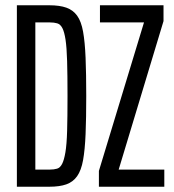

<svg xmlns="http://www.w3.org/2000/svg" viewBox="-20 -708 660 728"><path d="M44 0V-688H167Q206 -688 231.5 -679Q257 -670 272.5 -648.5Q288 -627 295 -588Q302 -549 304.5 -489Q307 -429 307 -344Q307 -259 304.5 -199.5Q302 -140 295 -101Q288 -62 272.5 -40Q257 -18 231.5 -9Q206 0 167 0ZM114 -65H169Q185 -65 196.5 -68.5Q208 -72 215.5 -86.5Q223 -101 228 -130.5Q233 -160 234.5 -212Q236 -264 236 -344Q236 -424 234.5 -476Q233 -528 228.5 -557.5Q224 -587 216.5 -601.5Q209 -616 197 -619.5Q185 -623 169 -623H114ZM355 0V-60L526 -623H359V-688H600V-628L430 -65H603V0Z"/></svg>

Font: Saira UltraCondensed Medium
Style: Regular
Weight: 500
Width: 1
Designer: Hector Gatti with collaboration of the Omnibus-Type team
Foundry: Omnibus-Type
Version: Version 1.101